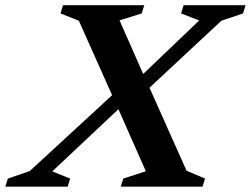

<svg xmlns="http://www.w3.org/2000/svg" viewBox="-82 -702 944 722"><path d="M389.5 -316 114.5 -57.5 182 -30.5 172.5 0H-62L-52.5 -30.5L29.5 -58.5L364 -366.5L420.5 -389.5L667 -625L599 -651.5L608.5 -682.5H841.5L832 -651.5L750.5 -624L444.5 -339ZM466.5 -58 355 -310 346.5 -328.5 214.5 -624 145.5 -651.5 155 -682.5H460.5L451 -651.5L367.5 -625.5L463 -409L472 -390.5L619.5 -60L689 -30.5L679.5 0H372L381.5 -30.5Z"/></svg>

Font: Newsreader SemiBold
Style: Italic
Weight: 600
Italic angle: -17°
Designer: Hugues Gentile
Foundry: Production Type
Version: Version 1.003